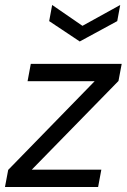

<svg xmlns="http://www.w3.org/2000/svg" viewBox="-24 -753 510 773"><path d="M-4 0 9 -69 357 -426H87L100 -496H466L453 -427L104 -70H384L371 0ZM297 -586 174 -668 186 -733 308 -649 460 -733 448 -668Z"/></svg>

Font: Rethink Sans
Style: Italic
Weight: 400
Italic angle: -10°
Designer: The Rethink Sans project authors (Hans Thiessen). DM Sans designed by Colophon Foundry.
Foundry: Rethink Communications LLC
Version: Version 1.001